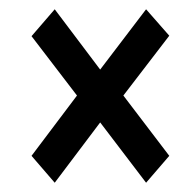

<svg xmlns="http://www.w3.org/2000/svg" viewBox="-20 -385 397 414"><path d="M98 9 48 -49 146 -179 48 -307 98 -365 196 -235 295 -365 345 -308 246 -179 345 -49 295 9 196 -121Z"/></svg>

Font: Junicode Two Beta Condensed Medium
Style: Italic
Weight: 500
Width: 3
Italic angle: -9°
Version: Version 1.053; ttfautohint (v1.8.4)